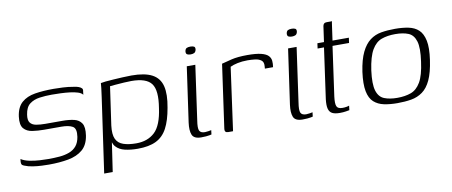

<svg xmlns="http://www.w3.org/2000/svg" viewBox="-58 -731 2505 1064"><g transform="rotate(-10 1194.5 -199.0)"><path d="M163 5Q148 5 123 4Q98 3 72 -1Q46 -5 27 -13Q19 -16 15 -19.5Q11 -23 10.5 -31Q10 -39 12 -53Q30 -41 59 -35Q88 -29 117 -27.5Q146 -26 164 -26Q198 -26 228 -28.5Q258 -31 283 -40.5Q308 -50 323.5 -69Q339 -88 344 -119Q351 -165 329.5 -177.5Q308 -190 266 -190H169Q135 -190 104 -194.5Q73 -199 55.5 -219Q38 -239 44 -286Q51 -338 80 -363.5Q109 -389 155 -396.5Q201 -404 260 -404Q282 -404 312.5 -402.5Q343 -401 370 -396Q388 -394 399.5 -389.5Q411 -385 416.5 -379Q422 -373 419 -361L417 -343Q409 -354 390 -360Q371 -366 346 -369Q321 -372 294 -373Q267 -374 244 -374Q209 -374 176 -369.5Q143 -365 120 -347.5Q97 -330 91 -289Q86 -258 97 -243.5Q108 -229 130.5 -225Q153 -221 182 -221H278Q315 -221 343 -214.5Q371 -208 385 -186.5Q399 -165 392 -118Q384 -66 352.5 -39.5Q321 -13 272 -4Q223 5 163 5Z M455 107 515 -313Q519 -341 521.5 -362.5Q524 -384 524 -390Q532 -392 551.5 -394Q571 -396 596.5 -397.5Q622 -399 648.5 -400.5Q675 -402 698 -402Q773 -402 814 -380Q855 -358 866.5 -311.5Q878 -265 864 -191Q852 -121 829 -78Q806 -35 766 -15.5Q726 4 663 4Q623 4 591 -3.5Q559 -11 540.5 -31.5Q522 -52 523 -92L534 -103L503 107ZM660 -27Q724 -27 764 -64.5Q804 -102 817 -198Q833 -295 804.5 -333.5Q776 -372 692 -372Q676 -372 651 -370.5Q626 -369 603 -367Q580 -365 571 -364L540 -148Q534 -99 546 -73Q558 -47 587.5 -37Q617 -27 660 -27Z M1020 3Q979 3 969 -21.5Q959 -46 965 -90L1009 -399H1057L1014 -94Q1007 -51 1014 -36.5Q1021 -22 1045 -22Q1052 -22 1065 -24Q1078 -26 1081 -27L1078 -3Q1074 -2 1066 -0.5Q1058 1 1046.5 2Q1035 3 1020 3ZM1042 -460Q1030 -460 1022.5 -464Q1015 -468 1016 -481Q1018 -495 1026 -499Q1034 -503 1047 -503Q1060 -503 1067.5 -499Q1075 -495 1073 -481Q1070 -468 1062 -464Q1054 -460 1042 -460Z M1199 0H1172Q1162 0 1157 -5Q1152 -10 1154 -24L1204 -379Q1225 -385 1260.5 -393.5Q1296 -402 1350 -402Q1399 -402 1427 -395Q1455 -388 1467 -375.5Q1479 -363 1480.5 -346.5Q1482 -330 1479 -311H1433L1434 -325Q1436 -348 1422.5 -358Q1409 -368 1388 -370.5Q1367 -373 1346 -373Q1315 -373 1289.5 -367.5Q1264 -362 1248 -354Z M1590 3Q1549 3 1539 -21.5Q1529 -46 1535 -90L1579 -399H1627L1584 -94Q1577 -51 1584 -36.5Q1591 -22 1615 -22Q1622 -22 1635 -24Q1648 -26 1651 -27L1648 -3Q1644 -2 1636 -0.5Q1628 1 1616.5 2Q1605 3 1590 3ZM1612 -460Q1600 -460 1592.5 -464Q1585 -468 1586 -481Q1588 -495 1596 -499Q1604 -503 1617 -503Q1630 -503 1637.5 -499Q1645 -495 1643 -481Q1640 -468 1632 -464Q1624 -460 1612 -460Z M1800 3Q1772 3 1757 -5Q1742 -13 1737 -32Q1732 -51 1736 -85L1776 -370H1740L1744 -399H1781L1792 -477Q1793 -489 1796 -495Q1799 -501 1804 -503Q1809 -505 1817 -505H1845Q1844 -504 1843 -497.5Q1842 -491 1840 -477L1829 -399H1921L1917 -370H1824L1785 -92Q1780 -53 1786.5 -37.5Q1793 -22 1819 -22Q1831 -22 1842 -24Q1853 -26 1857 -28L1854 -3Q1849 -2 1834 0.5Q1819 3 1800 3Z M2124 5Q2082 5 2048.5 -2Q2015 -9 1992 -29.5Q1969 -50 1961 -91Q1953 -132 1962 -199Q1972 -267 1992 -308Q2012 -349 2040 -370Q2068 -391 2103.5 -397Q2139 -403 2181 -403Q2223 -403 2257 -396Q2291 -389 2313 -368.5Q2335 -348 2343.5 -307.5Q2352 -267 2342 -199Q2332 -130 2313 -89Q2294 -48 2265.5 -27.5Q2237 -7 2201.5 -1Q2166 5 2124 5ZM2128 -24Q2172 -24 2205 -36Q2238 -48 2260 -85.5Q2282 -123 2292 -199Q2303 -275 2291.5 -312.5Q2280 -350 2250.5 -362Q2221 -374 2177 -374Q2133 -374 2100 -362Q2067 -350 2045 -312.5Q2023 -275 2012 -199Q2002 -123 2013.5 -85.5Q2025 -48 2055 -36Q2085 -24 2128 -24Z"/></g></svg>

Font: Genos Thin Light
Style: Italic
Weight: 300
Italic angle: -8°
Version: Version 1.010